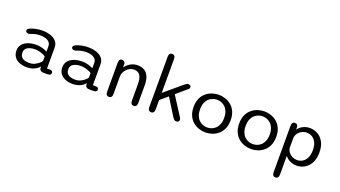

<svg xmlns="http://www.w3.org/2000/svg" viewBox="-74 -1458 4223 2388"><g transform="rotate(20 2037.0 -264.0)"><path d="M461 1.5Q436.5 1.5 422.5 -10.5Q408.5 -22.5 408.5 -41V-64Q399.5 -50 377 -32.8Q354.5 -15.5 320.8 -3.2Q287 9 243 9Q188.5 9 145.2 -8.2Q102 -25.5 77 -59.5Q52 -93.5 52 -144Q52 -192.5 79.2 -226Q106.5 -259.5 154 -277.2Q201.5 -295 262 -295Q294 -295 323.5 -288.5Q353 -282 375.5 -273.2Q398 -264.5 407.5 -257.5V-329Q407.5 -356 395 -374Q382.5 -392 362 -402.8Q341.5 -413.5 316.8 -418Q292 -422.5 267 -422.5Q234.5 -422.5 201.5 -414.8Q168.5 -407 146.5 -397Q138.5 -394 131.5 -392.8Q124.5 -391.5 119 -391.5Q103 -391.5 92.8 -399.2Q82.5 -407 82.5 -421Q82.5 -434 92.5 -442.2Q102.5 -450.5 117 -457Q143 -469 185.2 -478.2Q227.5 -487.5 277.5 -487.5Q315 -487.5 352 -479.2Q389 -471 419.2 -453.8Q449.5 -436.5 467.8 -408.5Q486 -380.5 486 -341V-63H524.5Q543.5 -63 553.2 -55Q563 -47 563 -31.5Q563 -17 552.2 -7.8Q541.5 1.5 517 1.5ZM407.5 -194.5Q397 -203.5 373.8 -213.5Q350.5 -223.5 322.2 -230.2Q294 -237 268 -237Q206.5 -237 168.5 -215Q130.5 -193 130.5 -145.5Q130.5 -111.5 146.5 -90.8Q162.5 -70 190.8 -61Q219 -52 254.5 -52Q291 -52 322.2 -66.5Q353.5 -81 376 -100.5Q398.5 -120 407.5 -135Z M1068 1.5Q1043.5 1.5 1029.5 -10.5Q1015.5 -22.5 1015.5 -41V-64Q1006.5 -50 984 -32.8Q961.5 -15.5 927.8 -3.2Q894 9 850 9Q795.5 9 752.2 -8.2Q709 -25.5 684 -59.5Q659 -93.5 659 -144Q659 -192.5 686.2 -226Q713.5 -259.5 761 -277.2Q808.5 -295 869 -295Q901 -295 930.5 -288.5Q960 -282 982.5 -273.2Q1005 -264.5 1014.5 -257.5V-329Q1014.5 -356 1002 -374Q989.5 -392 969 -402.8Q948.5 -413.5 923.8 -418Q899 -422.5 874 -422.5Q841.5 -422.5 808.5 -414.8Q775.5 -407 753.5 -397Q745.5 -394 738.5 -392.8Q731.5 -391.5 726 -391.5Q710 -391.5 699.8 -399.2Q689.5 -407 689.5 -421Q689.5 -434 699.5 -442.2Q709.5 -450.5 724 -457Q750 -469 792.2 -478.2Q834.5 -487.5 884.5 -487.5Q922 -487.5 959 -479.2Q996 -471 1026.2 -453.8Q1056.5 -436.5 1074.8 -408.5Q1093 -380.5 1093 -341V-63H1131.5Q1150.5 -63 1160.2 -55Q1170 -47 1170 -31.5Q1170 -17 1159.2 -7.8Q1148.5 1.5 1124 1.5ZM1014.5 -194.5Q1004 -203.5 980.8 -213.5Q957.5 -223.5 929.2 -230.2Q901 -237 875 -237Q813.5 -237 775.5 -215Q737.5 -193 737.5 -145.5Q737.5 -111.5 753.5 -90.8Q769.5 -70 797.8 -61Q826 -52 861.5 -52Q898 -52 929.2 -66.5Q960.5 -81 983 -100.5Q1005.5 -120 1014.5 -135Z M1657.5 5Q1615 5 1615 -49.5V-264Q1615 -343.5 1590 -382.2Q1565 -421 1508 -421Q1481.5 -421 1457 -409.2Q1432.5 -397.5 1413.2 -377.5Q1394 -357.5 1382.8 -332.5Q1371.5 -307.5 1371.5 -281.5V-49.5Q1371.5 5 1329 5Q1287 5 1287 -49.5V-431Q1287 -485 1329 -485Q1364.5 -485 1370 -445V-397.5Q1395 -435.5 1437.5 -461.2Q1480 -487 1533.5 -487Q1586 -487 1623 -465.2Q1660 -443.5 1679.8 -397Q1699.5 -350.5 1699.5 -276.5V-49.5Q1699.5 -23 1688.5 -9Q1677.5 5 1657.5 5Z M1888 5.5Q1845.5 5.5 1845.5 -49V-712.5Q1845.5 -766.5 1888 -766.5Q1930 -766.5 1930 -712.5V-266.5L2158 -458.5Q2171.5 -470 2181.5 -476Q2191.5 -482 2207 -482Q2222 -482 2231.5 -474.5Q2241 -467 2241 -453.5Q2241 -445 2238.2 -438.5Q2235.5 -432 2225.5 -424L2088 -306.5L2247.5 -57.5Q2253.5 -48.5 2255.5 -41Q2257.5 -33.5 2257.5 -26Q2257.5 -10.5 2246.8 -2.8Q2236 5 2221 5Q2201 5 2190.8 -5.2Q2180.5 -15.5 2167.5 -34.5L2030 -256L1930 -171.5V-49Q1930 5.5 1888 5.5Z M2607.5 10.5Q2564 10.5 2520.5 -3.8Q2477 -18 2441 -48.2Q2405 -78.5 2383.5 -126Q2362 -173.5 2362 -239Q2362 -304.5 2383.5 -351.8Q2405 -399 2441 -429Q2477 -459 2520.5 -473.2Q2564 -487.5 2607.5 -487.5Q2651 -487.5 2694.2 -473.2Q2737.5 -459 2773.5 -429Q2809.5 -399 2831 -351.8Q2852.5 -304.5 2852.5 -239Q2852.5 -173.5 2831 -126Q2809.5 -78.5 2773.5 -48.2Q2737.5 -18 2694.2 -3.8Q2651 10.5 2607.5 10.5ZM2607.5 -55Q2635.5 -55 2663.5 -65Q2691.5 -75 2714.8 -96.8Q2738 -118.5 2752.2 -153.8Q2766.5 -189 2766.5 -239Q2766.5 -288.5 2752.2 -323.2Q2738 -358 2714.8 -380Q2691.5 -402 2663.5 -412.2Q2635.5 -422.5 2607.5 -422.5Q2579.5 -422.5 2551.2 -412.2Q2523 -402 2499.5 -380Q2476 -358 2462 -323.2Q2448 -288.5 2448 -239Q2448 -189 2462 -153.8Q2476 -118.5 2499.5 -96.8Q2523 -75 2551.2 -65Q2579.5 -55 2607.5 -55Z M3211 10.5Q3167.5 10.5 3124 -3.8Q3080.5 -18 3044.5 -48.2Q3008.5 -78.5 2987 -126Q2965.5 -173.5 2965.5 -239Q2965.5 -304.5 2987 -351.8Q3008.5 -399 3044.5 -429Q3080.5 -459 3124 -473.2Q3167.5 -487.5 3211 -487.5Q3254.5 -487.5 3297.8 -473.2Q3341 -459 3377 -429Q3413 -399 3434.5 -351.8Q3456 -304.5 3456 -239Q3456 -173.5 3434.5 -126Q3413 -78.5 3377 -48.2Q3341 -18 3297.8 -3.8Q3254.5 10.5 3211 10.5ZM3211 -55Q3239 -55 3267 -65Q3295 -75 3318.2 -96.8Q3341.5 -118.5 3355.8 -153.8Q3370 -189 3370 -239Q3370 -288.5 3355.8 -323.2Q3341.5 -358 3318.2 -380Q3295 -402 3267 -412.2Q3239 -422.5 3211 -422.5Q3183 -422.5 3154.8 -412.2Q3126.5 -402 3103 -380Q3079.5 -358 3065.5 -323.2Q3051.5 -288.5 3051.5 -239Q3051.5 -189 3065.5 -153.8Q3079.5 -118.5 3103 -96.8Q3126.5 -75 3154.8 -65Q3183 -55 3211 -55Z M3575.5 -428.5Q3575.5 -482.5 3617.5 -482.5Q3633.5 -482.5 3643.8 -473.5Q3654 -464.5 3657 -446.5V-408Q3682 -444 3723.2 -465.2Q3764.5 -486.5 3814 -486.5Q3869.5 -486.5 3918 -459.2Q3966.5 -432 3996.8 -377.2Q4027 -322.5 4027 -239Q4027 -156 3996.8 -100.5Q3966.5 -45 3918 -17.2Q3869.5 10.5 3814 10.5Q3766.5 10.5 3725.8 -9.2Q3685 -29 3660 -63V184Q3660 238 3617.5 238Q3575.5 238 3575.5 184ZM3660 -169.5Q3664 -136.5 3684.2 -110.8Q3704.5 -85 3734 -70.8Q3763.5 -56.5 3795.5 -56.5Q3834.5 -56.5 3867.5 -76.5Q3900.5 -96.5 3920.5 -137.2Q3940.5 -178 3940.5 -239Q3940.5 -301.5 3920.5 -341.2Q3900.5 -381 3867.5 -400.2Q3834.5 -419.5 3795.5 -419.5Q3763.5 -419.5 3733.5 -404.2Q3703.5 -389 3683.5 -362.2Q3663.5 -335.5 3660 -301.5Z"/></g></svg>

Font: Sono
Style: Regular
Weight: 400
Designer: Tyler Finck
Foundry: Tyler Finck
Version: Version 2.112